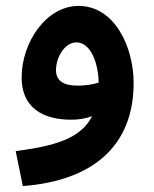

<svg xmlns="http://www.w3.org/2000/svg" viewBox="-20 -398 519 648"><path d="M431 -118C431 -238 368 -378 245 -378C136 -378 53 -255 53 -136C53 -37 122 6 220 6C246 6 270 2 291 -6C252 71 162 95 33 112L57 230C294 212 431 94 431 -118ZM169 -161C169 -204 198 -255 238 -255C286 -255 312 -185 313 -119C290 -112 265 -109 242 -109C191 -109 169 -128 169 -161Z"/></svg>

Font: Noto Sans Arabic UI Semi
Style: Regular
Weight: 600
Designer: Nadine Chahine - Monotype Design Team
Foundry: Monotype Imaging Inc.
Version: Version 1.900